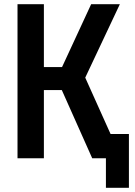

<svg xmlns="http://www.w3.org/2000/svg" viewBox="-20 -750 640 910"><path d="M63 0V-730H188V-432H274L412 -730H548L384 -382L504 -115H591V140H482V0H417L273 -323H188V0Z"/></svg>

Font: JetBrains Mono NL
Style: Bold
Weight: 700
Monospace: yes
Designer: Philipp Nurullin, Konstantin Bulenkov
Foundry: JetBrains
Version: Version 2.305; ttfautohint (v1.8.4.7-5d5b)